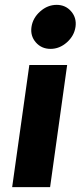

<svg xmlns="http://www.w3.org/2000/svg" viewBox="-20 -766 330 786"><path d="M187 -565.9Q149.9 -565.9 126.7 -592.5Q103.5 -619.1 108.9 -655.8Q114.3 -692.4 144.5 -719.2Q174.8 -746.1 211.9 -746.1Q248.5 -746.1 271.5 -719.2Q294.4 -692.4 289.1 -655.8Q283.7 -619.1 253.7 -592.5Q223.6 -565.9 187 -565.9ZM29.8 0 100.1 -500H254.9L185.1 0Z"/></svg>

Font: Human Sans Bold
Style: Italic
Weight: 700
Italic angle: -8°
Designer: Tim Radville
Foundry: Continuum
Version: Version 1.000;FEAKit 1.0